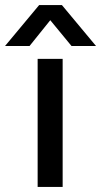

<svg xmlns="http://www.w3.org/2000/svg" viewBox="-76 -740 400 760"><path d="M41 -558H-56L79 -720H169L304 -558H207L123 -660ZM172 0H73V-507H172Z"/></svg>

Font: Hind Colombo Medium
Style: Regular
Weight: 500
Designer: Jyotish Sonowal, Aditi Pimprikar
Foundry: Indian Type Foundry
Version: Version 1.000;PS 1.0;hotconv 1.0.86;makeotf.lib2.5.63406; tt